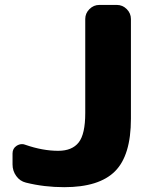

<svg xmlns="http://www.w3.org/2000/svg" viewBox="-20 -775 613 784"><path d="M85.9 -29.3Q61.5 -35.2 46.4 -56.2Q31.2 -77.1 31.2 -103.5V-148.4Q31.2 -168.9 47.9 -179.7Q58.6 -186.5 70.3 -186.5Q77.1 -186.5 84 -183.6Q154.3 -159.2 217.8 -159.2Q274.4 -159.2 301.3 -193.4Q328.1 -227.5 328.1 -313.5V-697.3Q328.1 -720.7 345.2 -737.8Q362.3 -754.9 385.7 -754.9H457Q480.5 -754.9 497.6 -737.8Q514.6 -720.7 514.6 -697.3V-290Q514.6 -140.6 449.7 -75.7Q384.8 -10.7 242.2 -10.7Q160.2 -10.7 85.9 -29.3Z"/></svg>

Font: Gen Jyuu Gothic Heavy
Style: Bold
Weight: 900
Designer: [Source Han Sans]
Ryoko NISHIZUKA  (kana & ideographs); Paul D. Hunt (Latin, Greek & Cyrillic); Wenlong ZHANG  (bopomofo
Version: Version 1.002.20150607